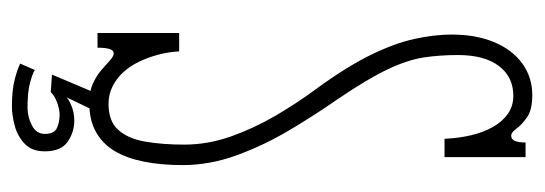

<svg xmlns="http://www.w3.org/2000/svg" viewBox="-308 -442 891 314"><g transform="rotate(90 137.0 -285.5)"><path d="M148.5 13.5Q130 13.5 117 7.5Q104 1.5 94.8 -6.5Q85.5 -14.5 79 -20.5Q72.5 -26.5 67.5 -26.5Q58.5 -26.5 58.5 0H34.5V-133.5H64.5Q65.5 -116 70 -99Q74.5 -82 81.8 -67.2Q89 -52.5 99.2 -41.5Q109.5 -30.5 122.5 -24.2Q135.5 -18 150.5 -18Q179 -18 193.2 -34.2Q207.5 -50.5 212.2 -78.5Q217 -106.5 217 -142Q217 -180 203.8 -217.8Q190.5 -255.5 169.8 -291Q149 -326.5 126 -357.5Q89.5 -407.5 70.2 -447Q51 -486.5 44 -519Q37 -551.5 37 -579Q37 -619 49.5 -648.8Q62 -678.5 84.5 -694.8Q107 -711 136 -711Q160 -711 172.2 -702.5Q184.5 -694 190.8 -685.2Q197 -676.5 202.5 -676.5Q208 -676.5 210.8 -682.2Q213.5 -688 213.5 -700H237.5V-567.5H207.5Q206.5 -590 201.8 -610.5Q197 -631 188.2 -646.5Q179.5 -662 166.8 -671Q154 -680 137 -680Q106.5 -680 88.5 -656.5Q70.5 -633 70.5 -589Q70.5 -559.5 74.5 -533.2Q78.5 -507 93.8 -474.8Q109 -442.5 141.5 -394.5Q168 -356.5 193 -314.5Q218 -272.5 234.2 -228.2Q250.5 -184 250.5 -139Q250.5 -104.5 245 -76.5Q239.5 -48.5 227.8 -28.5Q216 -8.5 196.5 2.5Q177 13.5 148.5 13.5ZM155 140Q127 140 109.5 135.2Q92 130.5 84.5 126.5L95 102.5Q100 106 115.2 110.2Q130.5 114.5 156 114.5Q172 114.5 185.8 107.2Q199.5 100 199.5 86Q199.5 71 190 66.5Q180.5 62 168 62Q160 62 149 65.8Q138 69.5 131 76.5L102.5 74.5L134 0H164L139.5 51Q142 47.5 153.2 42.8Q164.5 38 178 38Q196.5 38 212.2 48.8Q228 59.5 228 86.5Q228 107.5 215.5 119.2Q203 131 185.8 135.5Q168.5 140 155 140Z"/></g></svg>

Font: Imbue Thin 10pt Thin
Style: Regular
Weight: 250
Version: Version 1.102